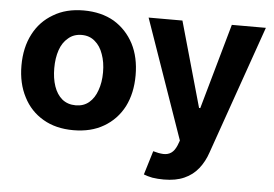

<svg xmlns="http://www.w3.org/2000/svg" viewBox="-52 -625 1286 900"><g transform="rotate(5 590.5 -174.5)"><path d="M306.6 10.7Q223.6 10.7 164.1 -24.4Q103.5 -59.6 71.3 -123Q38.1 -186.5 38.1 -270.5Q38.1 -355.5 71.3 -418.9Q103.5 -481.4 164.1 -516.6Q223.6 -552.7 306.6 -552.7Q389.6 -552.7 450.2 -517.6Q509.8 -481.4 543 -418Q575.2 -355.5 575.2 -270.5Q575.2 -186.5 543 -123Q509.8 -59.6 449.2 -24.4Q389.6 10.7 306.6 10.7ZM307.6 -106.4Q344.7 -106.4 370.1 -127.9Q395.5 -149.4 408.2 -186.5Q421.9 -223.6 421.9 -271.5Q421.9 -319.3 408.2 -356.4Q395.5 -393.6 370.1 -415Q344.7 -437.5 307.6 -437.5Q269.5 -437.5 244.1 -415Q217.8 -393.6 205.1 -356.4Q192.4 -319.3 192.4 -271.5Q192.4 -223.6 205.1 -186.5Q217.8 -149.4 243.2 -127.9Q269.5 -106.4 307.6 -106.4ZM749 204.1Q720.7 204.1 695.3 200.2Q670.9 195.3 654.3 188.5Q665 151.4 688.5 76.2Q714.8 84 736.3 85Q757.8 85.9 773.4 75.2Q789.1 64.5 799.8 39.1Q802.7 31.2 808.6 15.6Q759.8 -125 612.3 -545.9Q652.3 -545.9 771.5 -545.9Q799.8 -445.3 884.8 -144.5Q885.7 -144.5 890.6 -144.5Q918.9 -245.1 1003.9 -545.9Q1043.9 -545.9 1164.1 -545.9Q1111.3 -394.5 952.1 58.6Q937.5 102.5 911.1 135.7Q884.8 168.9 844.7 186.5Q805.7 204.1 749 204.1Z"/></g></svg>

Font: DeepSea
Style: Bold
Weight: 700
Designer: Stem
Version: Version 3.019;git-0a5106e0b